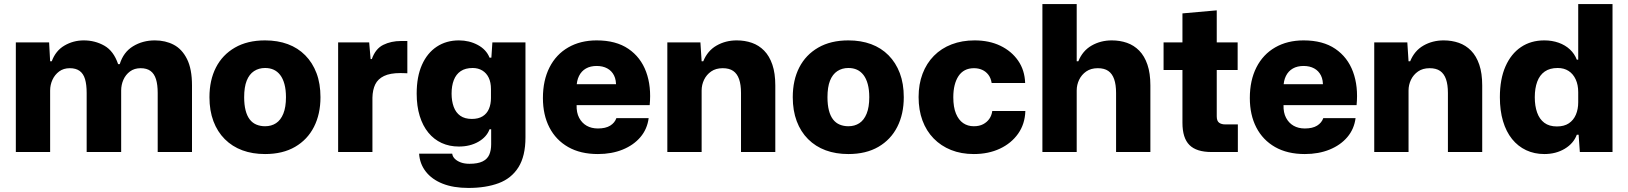

<svg xmlns="http://www.w3.org/2000/svg" viewBox="-20 -749 8023 946"><path d="M58 0V-540H222L227 -447H235Q254 -499 297.5 -524.5Q341 -550 393 -550Q448 -550 494 -524Q540 -498 562 -433H570Q588 -492 635.5 -521Q683 -550 743 -550Q795 -550 836 -528.5Q877 -507 901.5 -458Q926 -409 926 -328V0H757V-291Q757 -332 748.5 -359Q740 -386 721.5 -399.5Q703 -413 673 -413Q642 -413 620.5 -397Q599 -381 588 -356Q577 -331 577 -303V0H407V-291Q407 -332 399 -359Q391 -386 372.5 -399.5Q354 -413 324 -413Q293 -413 271.5 -397Q250 -381 238.5 -356Q227 -331 227 -303V0Z M1286 10Q1224 10 1174 -8.5Q1124 -27 1087.5 -63.5Q1051 -100 1031.5 -152Q1012 -204 1012 -270Q1012 -354 1044 -416.5Q1076 -479 1137.5 -514.5Q1199 -550 1286 -550Q1348 -550 1398 -531.5Q1448 -513 1484 -476.5Q1520 -440 1539.5 -388.5Q1559 -337 1559 -270Q1559 -187 1527 -124Q1495 -61 1434 -25.5Q1373 10 1286 10ZM1286 -127Q1317 -127 1340 -142Q1363 -157 1376 -189Q1389 -221 1389 -270Q1389 -307 1381.5 -334.5Q1374 -362 1360.5 -379.5Q1347 -397 1328.5 -405.5Q1310 -414 1286 -414Q1255 -414 1231.5 -398.5Q1208 -383 1195.5 -351.5Q1183 -320 1183 -270Q1183 -233 1190 -205.5Q1197 -178 1210.5 -160.5Q1224 -143 1243.5 -135Q1263 -127 1286 -127Z M1646 0V-540H1799L1806 -458H1812Q1830 -509 1868.5 -528Q1907 -547 1956 -547Q1965 -547 1972.5 -547Q1980 -547 1987 -547V-388Q1981 -388 1972.5 -388.5Q1964 -389 1953 -389Q1902 -389 1872 -374.5Q1842 -360 1829 -333.5Q1816 -307 1815 -268V0Z M2288 177Q2214 177 2161 156Q2108 135 2078 96.5Q2048 58 2045 8H2208Q2210 23 2221.5 34Q2233 45 2251 51.5Q2269 58 2293 58Q2334 58 2357.5 46.5Q2381 35 2390.5 13.5Q2400 -8 2400 -38V-112H2392Q2378 -74 2337 -50.5Q2296 -27 2241 -27Q2194 -27 2156 -44.5Q2118 -62 2090.5 -95.5Q2063 -129 2048 -177.5Q2033 -226 2033 -288Q2033 -371 2059 -429.5Q2085 -488 2132 -519Q2179 -550 2241 -550Q2292 -550 2334 -527.5Q2376 -505 2392 -465H2401L2406 -540H2569V-72Q2569 20 2534.5 75Q2500 130 2437 153.5Q2374 177 2288 177ZM2305 -163Q2337 -163 2358 -176Q2379 -189 2389 -212.5Q2399 -236 2399 -266V-310Q2399 -343 2388 -366Q2377 -389 2356.5 -401.5Q2336 -414 2309 -414Q2273 -414 2250 -398.5Q2227 -383 2216 -354.5Q2205 -326 2205 -288Q2205 -251 2215.5 -222.5Q2226 -194 2248 -178.5Q2270 -163 2305 -163Z M2926 10Q2840 10 2779.5 -24.5Q2719 -59 2687 -121Q2655 -183 2655 -266Q2655 -353 2687.5 -417Q2720 -481 2780 -515.5Q2840 -550 2920 -550Q3015 -550 3076 -508.5Q3137 -467 3163.5 -395Q3190 -323 3181 -231H2821Q2820 -194 2833.5 -168.5Q2847 -143 2870.5 -129.5Q2894 -116 2926 -116Q2964 -116 2986.5 -130Q3009 -144 3017 -167H3176Q3169 -113 3135.5 -73.5Q3102 -34 3048 -12Q2994 10 2926 10ZM2821 -319 2807 -334H3030L3015 -319Q3017 -354 3005.5 -377Q2994 -400 2972 -412Q2950 -424 2920 -424Q2889 -424 2867 -411.5Q2845 -399 2833 -375Q2821 -351 2821 -319Z M3268 0V-540H3431L3437 -447H3445Q3466 -499 3510.5 -524.5Q3555 -550 3610 -550Q3650 -550 3684.5 -538Q3719 -526 3745 -499.5Q3771 -473 3785.5 -430.5Q3800 -388 3800 -328V0H3631V-291Q3631 -332 3621.5 -359Q3612 -386 3592.5 -399.5Q3573 -413 3541 -413Q3507 -413 3484 -397Q3461 -381 3449 -356Q3437 -331 3437 -303V0Z M4160 10Q4098 10 4048 -8.5Q3998 -27 3961.5 -63.5Q3925 -100 3905.5 -152Q3886 -204 3886 -270Q3886 -354 3918 -416.5Q3950 -479 4011.5 -514.5Q4073 -550 4160 -550Q4222 -550 4272 -531.5Q4322 -513 4358 -476.5Q4394 -440 4413.5 -388.5Q4433 -337 4433 -270Q4433 -187 4401 -124Q4369 -61 4308 -25.5Q4247 10 4160 10ZM4160 -127Q4191 -127 4214 -142Q4237 -157 4250 -189Q4263 -221 4263 -270Q4263 -307 4255.5 -334.5Q4248 -362 4234.5 -379.5Q4221 -397 4202.5 -405.5Q4184 -414 4160 -414Q4129 -414 4105.5 -398.5Q4082 -383 4069.5 -351.5Q4057 -320 4057 -270Q4057 -233 4064 -205.5Q4071 -178 4084.5 -160.5Q4098 -143 4117.5 -135Q4137 -127 4160 -127Z M4778 10Q4716 10 4666 -10Q4616 -30 4580 -67Q4544 -104 4525 -155.5Q4506 -207 4506 -271Q4506 -334 4525.5 -385.5Q4545 -437 4581.5 -474Q4618 -511 4669 -530.5Q4720 -550 4782 -550Q4854 -550 4909 -523.5Q4964 -497 4996.5 -450Q5029 -403 5031 -340H4866Q4862 -365 4849.5 -381Q4837 -397 4819 -405Q4801 -413 4779 -413Q4753 -413 4734 -403Q4715 -393 4702.5 -374Q4690 -355 4683.5 -329Q4677 -303 4677 -270Q4677 -221 4690 -189.5Q4703 -158 4725.5 -142.5Q4748 -127 4778 -127Q4805 -127 4824 -137Q4843 -147 4854.5 -163.5Q4866 -180 4869 -202H5032Q5030 -138 4996.5 -90.5Q4963 -43 4906.5 -16.5Q4850 10 4778 10Z M5116 0V-729H5285V-447H5293Q5314 -499 5358.5 -524.5Q5403 -550 5458 -550Q5498 -550 5532.5 -538Q5567 -526 5593 -499.5Q5619 -473 5633.5 -430.5Q5648 -388 5648 -328V0H5479V-291Q5479 -332 5469.5 -359Q5460 -386 5440.5 -399.5Q5421 -413 5389 -413Q5355 -413 5332 -397Q5309 -381 5297 -356Q5285 -331 5285 -303V0Z M5949 0Q5875 0 5840.5 -34.5Q5806 -69 5806 -144V-404H5713V-540H5806V-683L5975 -698V-540H6078V-404H5975V-176Q5975 -153 5986.5 -144.5Q5998 -136 6017 -136H6079V0Z M6409 10Q6323 10 6262.5 -24.5Q6202 -59 6170 -121Q6138 -183 6138 -266Q6138 -353 6170.5 -417Q6203 -481 6263 -515.5Q6323 -550 6403 -550Q6498 -550 6559 -508.5Q6620 -467 6646.5 -395Q6673 -323 6664 -231H6304Q6303 -194 6316.5 -168.5Q6330 -143 6353.5 -129.5Q6377 -116 6409 -116Q6447 -116 6469.5 -130Q6492 -144 6500 -167H6659Q6652 -113 6618.5 -73.5Q6585 -34 6531 -12Q6477 10 6409 10ZM6304 -319 6290 -334H6513L6498 -319Q6500 -354 6488.5 -377Q6477 -400 6455 -412Q6433 -424 6403 -424Q6372 -424 6350 -411.5Q6328 -399 6316 -375Q6304 -351 6304 -319Z M6751 0V-540H6914L6920 -447H6928Q6949 -499 6993.5 -524.5Q7038 -550 7093 -550Q7133 -550 7167.5 -538Q7202 -526 7228 -499.5Q7254 -473 7268.5 -430.5Q7283 -388 7283 -328V0H7114V-291Q7114 -332 7104.5 -359Q7095 -386 7075.5 -399.5Q7056 -413 7024 -413Q6990 -413 6967 -397Q6944 -381 6932 -356Q6920 -331 6920 -303V0Z M7589 10Q7540 10 7499.5 -9Q7459 -28 7430 -64Q7401 -100 7385.5 -152Q7370 -204 7370 -270Q7370 -359 7397.5 -421.5Q7425 -484 7474 -517Q7523 -550 7589 -550Q7627 -550 7659.5 -538.5Q7692 -527 7715 -505.5Q7738 -484 7749 -455H7756V-729H7925V0H7764L7758 -85H7749Q7733 -42 7689.5 -16Q7646 10 7589 10ZM7651 -126Q7687 -126 7710 -141.5Q7733 -157 7744.5 -184Q7756 -211 7756 -245V-295Q7756 -331 7743.5 -358Q7731 -385 7708.5 -399.5Q7686 -414 7655 -414Q7616 -414 7591 -396.5Q7566 -379 7554 -346.5Q7542 -314 7542 -270Q7542 -227 7553.5 -194.5Q7565 -162 7589 -144Q7613 -126 7651 -126Z"/></svg>

Font: Mona Sans ExtraLight ExtraBold
Style: Regular
Weight: 800
Version: Version 2.000